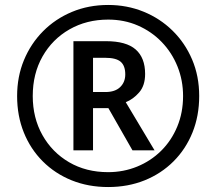

<svg xmlns="http://www.w3.org/2000/svg" viewBox="-20 -744 872 774"><path d="M416 10Q336 10 269 -17Q202 -44 152.5 -93.5Q103 -143 76 -210Q49 -277 49 -357Q49 -435 76.5 -501.5Q104 -568 153.5 -618Q203 -668 270 -696Q337 -724 416 -724Q492 -724 558.5 -697Q625 -670 675.5 -620.5Q726 -571 754.5 -504Q783 -437 783 -357Q783 -277 756 -210Q729 -143 679.5 -93.5Q630 -44 563 -17Q496 10 416 10ZM416 -50Q478 -50 533 -72.5Q588 -95 629.5 -136Q671 -177 694.5 -233.5Q718 -290 718 -357Q718 -420 695.5 -476Q673 -532 632 -574.5Q591 -617 536 -641Q481 -665 416 -665Q329 -665 260 -625.5Q191 -586 151.5 -516.5Q112 -447 112 -357Q112 -269 151 -199.5Q190 -130 258.5 -90Q327 -50 416 -50ZM276 -138V-578H407Q489 -578 527 -544.5Q565 -511 565 -446Q565 -399 541 -371.5Q517 -344 487 -332L603 -138H514L417 -308H355V-138ZM405 -373Q444 -373 464.5 -393Q485 -413 485 -444Q485 -479 466.5 -495Q448 -511 404 -511H355V-373Z"/></svg>

Font: Noto Sans Sinhala UI SemiBold
Style: Regular
Weight: 600
Designer: Jelle Bosma - Monotype Design Team
Foundry: Monotype Imaging Inc.
Version: Version 2.006; ttfautohint (v1.8.4.7-5d5b)